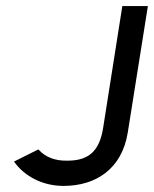

<svg xmlns="http://www.w3.org/2000/svg" viewBox="-20 -600 506 631"><path d="M26 -69 29 -65C61 -22 118 11 189 11C295 11 381 -45 400 -165L466 -580H382L319 -180C307 -103 271 -72 202 -72C162 -71 130 -83 108 -107L106 -109Z"/></svg>

Font: Charger Sport
Style: SeBdNrwObl
Weight: 600
Designer: Jasper
Foundry: Cannot Into Space Fonts
Version: Version 1.1